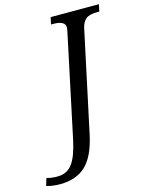

<svg xmlns="http://www.w3.org/2000/svg" viewBox="-293 -796 847 1118"><g transform="rotate(-15 130.5 -237.0)"><path d="M416 -713.9 407.2 -671.9H394Q346.2 -671.9 325.2 -653.8Q304.2 -635.7 296.9 -600.1L167 7.8Q140.6 130.4 83.3 185.3Q25.9 240.2 -73.2 240.2Q-117.7 240.2 -154.8 229L-141.1 184.1Q-116.2 192.9 -76.2 192.9Q-18.1 192.9 14.2 149.4Q46.4 106 66.9 8.8L196.8 -604Q201.2 -624.5 201.2 -631.8Q201.2 -671.9 128.9 -671.9H116.2L125 -713.9Z"/></g></svg>

Font: Droid Serif
Style: Italic
Weight: 400
Italic angle: -12°
Designer: Monotype Design team
Foundry: Monotype Imaging Inc.
Version: Version 1.03